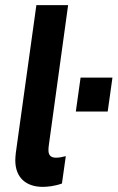

<svg xmlns="http://www.w3.org/2000/svg" viewBox="-20 -717 458 747"><path d="M146 10C164 10 192 7.5 221 -3L236 -109.5C223 -106 210 -103.5 198 -103.5C180.5 -103.5 168.5 -110.5 168.5 -132.5C168.5 -139 169 -147 170.5 -156L245 -697H121.5L41.5 -122C40.5 -112 39.5 -102 39.5 -93.5C39.5 -24 83.5 10 146 10ZM275 -283H399L417.5 -415H293.5Z"/></svg>

Font: HK Grotesk
Style: Bold Italic
Weight: 700
Italic angle: -16°
Designer: Alfredo Marco Pradil
Foundry: Hanken Design Co.
Version: Version 3.001;FEAKit 1.0